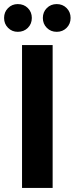

<svg xmlns="http://www.w3.org/2000/svg" viewBox="-41 -921 366 941"><path d="M67 0V-700H217V0ZM46 -765Q18 -765 -1.5 -784.5Q-21 -804 -21 -833Q-21 -862 -1.5 -881.5Q18 -901 46 -901Q76 -901 95.5 -881.5Q115 -862 115 -833Q115 -804 95.5 -784.5Q76 -765 46 -765ZM237 -765Q208 -765 188.5 -784.5Q169 -804 169 -833Q169 -862 188.5 -881.5Q208 -901 237 -901Q266 -901 285.5 -881.5Q305 -862 305 -833Q305 -804 285.5 -784.5Q266 -765 237 -765Z"/></svg>

Font: DM Sans 16pt Black
Style: Regular
Weight: 900
Version: Version 4.004;gftools[0.9.30]